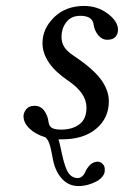

<svg xmlns="http://www.w3.org/2000/svg" viewBox="-20 -459 417 646"><path d="M176.8 9.8Q179.7 18.6 183.6 36.6Q187.5 54.7 188 57.1Q198.7 106.9 210.7 123.5Q222.7 140.1 242.2 140.1Q254.9 140.1 264.2 125Q281.2 85 309.1 85Q320.8 85 329.1 97.2Q334 105 332 120.1Q328.6 136.2 309.1 148.9Q276.4 167 244.1 167Q212.4 167 190.4 144.5Q168.5 122.1 159.2 83Q158.2 78.6 156.5 68.8Q154.8 59.1 153.8 55.2Q152.8 51.3 151.4 43.7Q149.9 36.1 148.7 32.7Q147.5 29.3 145.8 23.7Q144 18.1 142.3 15.1Q140.6 12.2 138.2 8.8Q135.7 5.4 132.8 2.9Q99.6 -6.8 79.3 -26.4Q59.1 -45.9 59.1 -67.9Q59.1 -79.6 68.1 -91.3Q77.1 -103 96.2 -103Q116.7 -103 128.7 -86.7Q140.6 -70.3 143.1 -49.8Q145 -34.2 155 -28.6Q165 -22.9 186 -22.9Q223.1 -22.9 247.1 -40.8Q271 -58.6 271 -97.2Q271 -145.5 210 -187Q123 -245.6 123 -314Q123 -362.8 162.1 -400.9Q201.2 -439 263.2 -439Q308.1 -439 342.5 -413.1Q377 -387.2 377 -358.9Q377 -344.7 368.4 -335Q359.9 -325.2 340.8 -325.2Q322.8 -325.2 310.1 -341.1Q297.4 -356.9 294.9 -377Q291 -405.8 250 -405.8Q219.7 -405.8 203.4 -384.8Q187 -363.8 187 -335Q187 -315.9 196 -301.3Q205.1 -286.6 227.1 -272Q293 -228 319.6 -191.7Q346.2 -155.3 346.2 -118.2Q346.2 -61.5 303.7 -25.9Q261.2 9.8 189 9.8Z"/></svg>

Font: Common Serif SemiBold
Style: Italic
Weight: 600
Italic angle: -12°
Designer: Philipp H. Poll, Khaled Hosny
Foundry: Stefan Peev, Context Ltd.
Version: Version 1.026